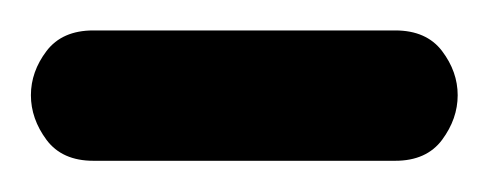

<svg xmlns="http://www.w3.org/2000/svg" viewBox="-73 -103 313 123"><path d="M-13.2 0Q-33.2 0 -43.2 -13.4Q-53.2 -26.9 -53.2 -42Q-53.2 -57.1 -43.2 -70.3Q-33.2 -83.5 -13.2 -83.5H180.2Q200.2 -83.5 210.2 -70.3Q220.2 -57.1 220.2 -42Q220.2 -26.9 210.2 -13.4Q200.2 0 180.2 0Z"/></svg>

Font: Simplified Naskh
Style: Regular
Weight: 400
Designer: SIL International
Foundry: Arabeyes
Version: 1.02_alpha